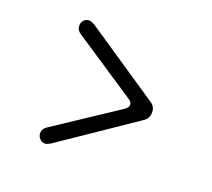

<svg xmlns="http://www.w3.org/2000/svg" viewBox="-94 -704 828 751"><g transform="rotate(20 320.0 -328.0)"><path d="M158 -72C165 -72 172 -75 181 -80L490 -290C505 -299 512 -313 512 -330C512 -346 505 -359 490 -368L181 -576C172 -581 165 -584 158 -584C147 -584 128 -576 128 -552C128 -540 133 -530 144 -523L405 -350C416 -344 421 -337 421 -328C421 -321 416 -313 405 -306L144 -133C133 -126 128 -116 128 -104C128 -87 143 -72 158 -72Z"/></g></svg>

Font: Dongle Light
Style: Regular
Weight: 300
Designer: Yanghee Ryu
Foundry: Yanghee Ryu
Version: Version 2.000